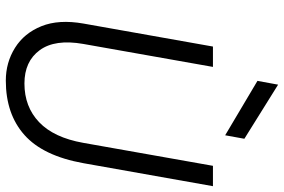

<svg xmlns="http://www.w3.org/2000/svg" viewBox="-178 -786 976 660"><g transform="rotate(90 310.0 -456.0)"><path d="M257 12Q195 12 144.5 -19.5Q94 -51 70 -110.5Q46 -170 61 -255L140 -700H210L131 -254Q114 -157 152.5 -104.5Q191 -52 267 -52Q347 -52 400 -102.5Q453 -153 471 -254L550 -700H620L541 -255Q516 -116 444 -52Q372 12 257 12ZM445 -742 258 -853 271 -924 457 -808Z"/></g></svg>

Font: DM Mono Light
Style: Italic
Weight: 300
Italic angle: -10°
Designer: Colophon Foundry
Foundry: Colophon Foundry
Version: Version 1.000; ttfautohint (v1.8.2.53-6de2)